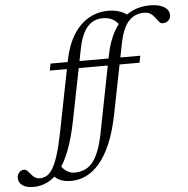

<svg xmlns="http://www.w3.org/2000/svg" viewBox="-244 -771 1073 1096"><g transform="rotate(-5 292.0 -223.0)"><path d="M576 -429 568 -389.5H54L61.5 -429ZM161.5 -438Q178 -522 213.5 -580.5Q249 -639 300.8 -669.8Q352.5 -700.5 418 -700.5Q443.5 -700.5 465 -695.2Q486.5 -690 503.8 -680.8Q521 -671.5 532.5 -659L480 -604Q470 -621.5 456 -634.2Q442 -647 423.5 -654Q405 -661 380.5 -661Q344.5 -661 317.2 -643.5Q290 -626 271.2 -590.2Q252.5 -554.5 241.5 -499.5L161.5 -97.5Q141.5 4 114.8 73.5Q88 143 55.2 185Q22.5 227 -15.5 245.5Q-53.5 264 -95.5 264Q-138.5 264 -160.2 247.5Q-182 231 -182 205Q-182 189 -170.8 175.2Q-159.5 161.5 -142 161.5Q-132 161.5 -123 170.2Q-114 179 -103.5 192.5Q-93 206 -80.8 212Q-68.5 218 -56 218Q-35 218 -16.5 207.8Q2 197.5 18.5 170.2Q35 143 50.5 93.8Q66 44.5 81.5 -33.5ZM397.5 -447.5Q414 -532 449.5 -590.8Q485 -649.5 537 -680Q589 -710.5 654.5 -710.5Q691 -710.5 715.8 -702Q740.5 -693.5 753 -678.8Q765.5 -664 765.5 -645Q765.5 -627.5 753.2 -615Q741 -602.5 719.5 -602.5Q706 -602.5 696 -616.8Q686 -631 675 -644Q664.5 -657.5 650.8 -664.5Q637 -671.5 617 -671.5Q581 -671.5 553.5 -654Q526 -636.5 507.2 -600.5Q488.5 -564.5 477.5 -509L398.5 -112Q379 -13 349.8 56Q320.5 125 284.2 167.2Q248 209.5 206.8 229Q165.5 248.5 121 248.5Q91 248.5 68.8 241Q46.5 233.5 32.5 221Q18.5 208.5 14.5 195L64.5 152Q78.5 176 99.5 189.5Q120.5 203 142.5 203Q172.5 203 198 193.5Q223.5 184 244.5 160.5Q265.5 137 282 96.2Q298.5 55.5 311 -7Z"/></g></svg>

Font: Newsreader 20pt
Style: Italic
Weight: 400
Italic angle: -17°
Version: Version 1.003